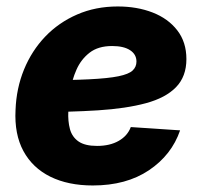

<svg xmlns="http://www.w3.org/2000/svg" viewBox="-20 -565 627 597"><path d="M268.6 11.7Q191.9 11.7 136.5 -15.6Q81.1 -43 52.7 -95.5Q24.4 -147.9 28.3 -223.1Q30.8 -290.5 54.7 -348.9Q78.6 -407.2 120.6 -451.2Q162.6 -495.1 220 -520Q277.3 -544.9 346.2 -544.9Q406.2 -544.9 454.6 -526.1Q502.9 -507.3 531.2 -470.7Q559.6 -434.1 559.6 -381.3Q559.6 -327.1 527.3 -293.9Q495.1 -260.7 433.6 -244.1Q372.1 -227.5 284.4 -221.9Q196.8 -216.3 85.4 -216.3L102.1 -315.4Q197.3 -315.4 256.8 -318.4Q316.4 -321.3 348.4 -327.9Q380.4 -334.5 392.3 -345.7Q404.3 -356.9 404.3 -373.5Q404.3 -396 384.5 -408.9Q364.7 -421.9 328.6 -421.9Q285.2 -421.9 258.5 -401.1Q231.9 -380.4 217.8 -348.4Q203.6 -316.4 198.5 -281.7Q193.4 -247.1 192.4 -218.8Q190.9 -188 197.5 -163.6Q204.1 -139.2 224.1 -125.2Q244.1 -111.3 281.7 -111.3Q321.8 -111.3 349.1 -127Q376.5 -142.6 386.7 -169.9L540 -159.7Q513.7 -83 443.1 -35.6Q372.6 11.7 268.6 11.7Z"/></svg>

Font: Inter 20pt ExtraBold
Style: Italic
Weight: 800
Italic angle: -9.3988°
Version: Version 4.001;git-66647c0bb